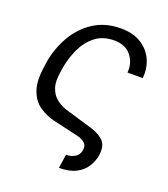

<svg xmlns="http://www.w3.org/2000/svg" viewBox="-133 -632 794 910"><g transform="rotate(20 264.0 -177.0)"><path d="M269.9 183.2 280.2 113.6Q307.5 113.3 326 101Q344.5 88.8 348 67.1Q353 41.5 336.6 28.1Q320.3 14.6 297.9 10.3L173.3 -18.5Q130 -29.1 95.2 -53.4Q60.4 -77.8 44.4 -124.6Q28.4 -171.5 41.2 -248.9L44 -271.3Q56.5 -341.6 91.6 -402.5Q126.8 -463.4 184.5 -500.9Q242.2 -538.4 321 -538.4Q383.2 -538.4 424.2 -512.4Q465.2 -486.5 484 -444.1Q502.8 -401.6 497.5 -352.3H420.8Q425.1 -401.3 396.5 -437.5Q367.9 -473.7 311.4 -474.1Q252.1 -474.1 213.8 -442.8Q175.4 -411.6 154.3 -364.7Q133.2 -317.8 125 -270.2L121.8 -248.6Q112.9 -198.5 123.2 -166.5Q133.5 -134.6 156.2 -116.1Q179 -97.7 207.4 -88.1L350.5 -45.5Q394.9 -31.2 415.1 -7.6Q435.4 16 428.6 62.1Q423.7 93 406.2 120.7Q388.8 148.4 355.8 165.8Q322.8 183.2 269.9 183.2Z"/></g></svg>

Font: Inter Light  BETA
Style: Italic
Weight: 300
Italic angle: 9.39999°
Designer: Rasmus Andersson
Foundry: rsms
Version: Version 3.011;git-f93a4a705